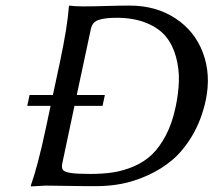

<svg xmlns="http://www.w3.org/2000/svg" viewBox="-20 -668 768 691"><path d="M204.6 -82Q200.7 -64.9 206.1 -57.1Q211.4 -49.3 233.4 -45.7Q255.4 -42 304.7 -42Q350.1 -42 387 -47.6Q423.8 -53.2 461.2 -69.1Q498.5 -85 526.4 -111.3Q554.2 -137.7 577.1 -181.4Q600.1 -225.1 612.3 -284.2Q622.6 -333 623.8 -376.7Q625 -420.4 613.5 -462.9Q602.1 -505.4 577.4 -535.9Q552.7 -566.4 507.3 -585.2Q461.9 -604 399.4 -604Q357.4 -604 334.7 -596.2Q312 -588.4 307.1 -564L256.3 -326.2H357.4L349.1 -287.1H248ZM281.2 -645Q313.5 -645 364 -646.5Q414.6 -647.9 446.8 -647.9Q541 -647.9 611.1 -602.1Q681.2 -556.2 710.4 -477.8Q739.7 -399.4 720.7 -308.1Q705.6 -237.3 672.9 -181.6Q640.1 -126 600.1 -92.3Q560.1 -58.6 510.7 -36.6Q461.4 -14.6 416.7 -6.3Q372.1 2 326.7 2Q271 2 223.1 1Q175.3 0 144 0L91.3 2.9L90.8 0Q115.2 -67.9 143.6 -200.2L162.1 -287.1H78.1L86.4 -326.2H170.4L195.8 -444.8Q223.1 -574.2 228 -645L230.5 -647.9Q247.6 -645 281.2 -645Z"/></svg>

Font: Linux Biolinum O
Style: Italic
Weight: 400
Italic angle: -12°
Designer: Philipp H. Poll
Foundry: Philipp H. Poll
Version: Version 1.1.3